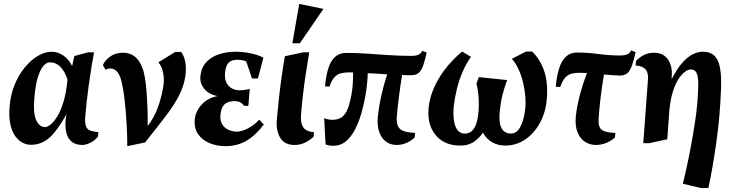

<svg xmlns="http://www.w3.org/2000/svg" viewBox="-20 -728 3735 976"><path d="M137 8.1Q117 8.1 96.2 -1.9Q75.5 -12 58.5 -34.6Q41.5 -57.3 32.9 -95.2Q24.3 -133.1 28.9 -187.9Q33.9 -248.1 54.8 -298.4Q75.6 -348.8 106.7 -386.2Q137.9 -423.6 173.4 -444.3Q208.9 -465 243 -465Q274.1 -465 302.4 -445.6Q330.6 -426.2 346.6 -391.7L358.1 -443.1L427.9 -462.1H458.1Q442.5 -379.1 430.6 -291.1Q418.6 -203 412.9 -129Q411.5 -99.1 418 -84.1Q424.5 -69 440.2 -63.7Q455.9 -58.4 479.9 -56.1L478 -34Q462.2 -13 438.8 -2.1Q415.4 8.9 399.9 8.9Q345.7 8.9 325.4 -31.6Q305 -72.1 317.4 -146.6Q287.4 -93.1 260.1 -58.7Q232.7 -24.2 203.2 -8.1Q173.6 8.1 137 8.1ZM209.1 -82Q220.7 -82 237.3 -95Q253.9 -108 271.3 -136.4Q288.7 -164.7 302.9 -211.3Q317.1 -257.9 323 -324Q310 -364.6 287.4 -387.8Q264.7 -411 235.1 -411Q223.2 -411 213.7 -404.8Q204.1 -398.6 195.1 -385.9Q184.4 -371.1 172.9 -337.2Q161.4 -303.2 155.1 -234.9Q147.6 -153.1 163.9 -117.6Q180.1 -82 209.1 -82Z M627.1 15Q627 -39 623.6 -98.3Q620.3 -157.5 614.5 -210.7Q608.8 -263.9 600.9 -299.9Q592.4 -343.1 577 -361.5Q561.6 -379.9 541.1 -379.9Q534.1 -379.9 527.3 -377.9Q520.5 -376 516.1 -374L503 -397.1Q513.7 -422.1 540.6 -441.1Q567.5 -460 605 -460Q651.2 -460 678.7 -427.1Q706.1 -394.2 716.1 -337Q722 -302.7 725.1 -259.6Q728.2 -216.4 729.8 -172Q731.4 -127.6 730.7 -87.5L741.1 -102Q762.7 -132.5 777.2 -168.5Q791.7 -204.5 800.4 -240.3Q809 -276 812.1 -304.1Q814.9 -333.9 807.9 -364Q800.9 -394.1 784.9 -411.1L870.9 -464H900.9Q917 -442 922.3 -410.1Q927.6 -378.3 921.9 -339.1Q914.1 -288.9 890.7 -243.7Q867.4 -198.5 837.8 -158.5Q808.2 -118.5 780 -83.1L717.9 -4Z M1126.1 15Q1082.9 15 1045.6 -0.3Q1008.4 -15.6 987.3 -45.8Q966.3 -75.9 969.9 -119.9Q973.3 -160.1 1003.8 -194.9Q1034.4 -229.6 1085.9 -239.6Q1040.3 -248.7 1017.7 -277.4Q995.1 -306 998.6 -341.5Q1003.5 -385.2 1028.8 -412.2Q1054.1 -439.2 1093.1 -452.1Q1132.1 -465 1176.1 -465Q1213.7 -465 1251.7 -457.5Q1289.7 -450 1319.1 -435.1L1291.2 -329H1261.1L1231.4 -416.2Q1225.6 -419 1213.4 -421.6Q1201.2 -424.1 1186.5 -424.1Q1155 -424.1 1140.9 -408.2Q1126.9 -392.2 1124.2 -359.5Q1121 -328.5 1130.6 -308.6Q1140.2 -288.7 1158.1 -278.9Q1175.9 -269.1 1195.9 -269.1Q1212.6 -269.1 1224.4 -271.1Q1236.2 -273 1249.6 -276L1242.4 -190H1220.9Q1213.7 -201 1201.7 -207.8Q1189.6 -214.5 1169.9 -213.9Q1138.1 -213.3 1121.2 -197.6Q1104.2 -182 1100.6 -144.7Q1097.7 -115 1109.4 -96Q1121.1 -77 1141.7 -67.9Q1162.2 -58.9 1183.6 -58.9Q1208.1 -58.9 1239.9 -75.1Q1271.7 -91.2 1297.9 -120L1321 -94.9Q1277.2 -37.4 1230.4 -11.2Q1183.6 15 1126.1 15Z M1478.1 8.9Q1426.6 8.9 1404.6 -27.4Q1382.5 -63.6 1387.1 -120.1Q1390.8 -163.5 1396.7 -217.6Q1402.6 -271.8 1410.6 -329.8Q1418.5 -387.9 1428.1 -442.1L1522.1 -462.1H1552Q1542.7 -407.7 1534.1 -351Q1525.5 -294.2 1519.5 -240.8Q1513.5 -187.4 1510.1 -142.1Q1508.1 -112.1 1514.9 -93.7Q1521.6 -75.2 1536.9 -66.6Q1552.1 -58 1576.1 -56L1573.9 -33Q1555.2 -14.8 1530.4 -2.9Q1505.6 8.9 1478.1 8.9ZM1466.2 -507.9 1501 -708 1624.1 -682.9 1504.1 -507.9Z M1634.9 5.9 1628 -127.1Q1639.8 -122.4 1649.8 -120.7Q1659.9 -119.1 1670.9 -119.1Q1702.1 -119.1 1720.2 -134.5Q1738.3 -149.9 1748.6 -177.4Q1758.9 -205 1765.9 -242.9Q1771.5 -273.4 1773.4 -304.5Q1775.4 -335.6 1774.9 -359.5Q1768.8 -359.9 1762.8 -359.9Q1756.9 -359.9 1751.1 -359.9Q1731.5 -359.9 1713.6 -355.6Q1695.6 -351.4 1680.9 -336Q1666.1 -320.6 1655.1 -288L1632.1 -288.9Q1637.1 -343.5 1649.1 -381.1Q1661 -418.8 1683.2 -438.9Q1705.5 -459 1739.1 -459Q1796.6 -459 1851.1 -455Q1905.6 -451 1960.6 -447.5Q2015.5 -444 2072 -444Q2094.7 -444 2107.9 -450.4Q2121 -456.8 2126 -470L2149.1 -461Q2140.2 -422 2131.6 -396.4Q2123 -370.8 2109.2 -358.3Q2095.5 -345.9 2072 -345.9Q2060.9 -345.9 2049 -345.9Q2037.1 -345.9 2024.1 -346.9Q2014.2 -287.5 2007.4 -232.1Q2000.5 -176.8 1997 -134.9Q1994.7 -102.5 2003.8 -85.1Q2012.9 -67.8 2034.4 -60.9Q2056 -54.1 2090 -52.1L2088.1 -29.1Q2068.1 -10.1 2044.1 -0.6Q2020 8.9 1996 8.9Q1965.1 8.9 1941.7 -8.4Q1918.4 -25.6 1907.3 -58.6Q1896.1 -91.6 1900.9 -138.9Q1906.3 -187.7 1918.3 -242Q1930.4 -296.3 1948 -350.1Q1923.1 -352.1 1898.3 -353.5Q1873.5 -354.9 1849.4 -355.9Q1848.6 -329 1845.3 -297.1Q1842 -265.1 1835 -227.9Q1828.4 -193 1816.7 -151.4Q1805 -109.9 1786.1 -72.4Q1767.2 -34.9 1739.8 -10.9Q1712.4 13 1674 13Q1662.7 13 1652.6 11.1Q1642.4 9.1 1634.9 5.9Z M2319.1 12Q2265.5 12 2227.6 -12.2Q2189.8 -36.4 2171.4 -80Q2153 -123.6 2158.9 -181.1Q2166.4 -254.4 2210.2 -328.5Q2254.1 -402.6 2329.1 -466.1L2374.1 -439Q2350 -405.2 2332.1 -364Q2314.1 -322.7 2303.1 -278.4Q2292 -234.1 2286.9 -190Q2283.2 -152 2286.9 -120Q2290.5 -88 2304.1 -68.6Q2317.7 -49.1 2343 -49.1Q2363.9 -49.1 2377.3 -60.9Q2390.7 -72.7 2398.7 -92.9Q2406.7 -113 2409.9 -138Q2413.9 -166.6 2414 -195.9Q2414.1 -225.3 2411 -253.1Q2407.9 -281 2402 -303L2414 -336L2558 -321Q2544.5 -285 2534.9 -248Q2525.4 -211 2520.9 -167Q2516.1 -121 2522.5 -95.4Q2528.9 -69.9 2543.5 -59.5Q2558.1 -49.1 2577 -49.1Q2606 -49.1 2623.9 -80.9Q2641.7 -112.6 2648.9 -166.9Q2653.4 -200 2650.4 -236.8Q2647.5 -273.5 2638.7 -309.8Q2629.9 -346 2615.3 -377.3Q2600.7 -408.5 2581.9 -429L2654.1 -466H2685Q2727.5 -424.5 2747.2 -364.1Q2766.9 -303.8 2759.1 -218.9Q2755.2 -173.3 2738.1 -131.6Q2720.9 -90 2693.1 -57.5Q2665.2 -25 2628.6 -6.5Q2591.9 12 2548 12Q2511.5 12 2482.2 -4.6Q2453 -21.3 2435.1 -53.5Q2413.4 -23 2386.6 -5.5Q2359.7 12 2319.1 12Z M3010.1 8.9Q2978.2 8.9 2953.1 -7.6Q2928 -24.1 2915.3 -56.8Q2902.6 -89.5 2907.1 -137.1Q2912.3 -186.7 2927.2 -243.4Q2942.1 -300.1 2963.8 -356.3Q2952.3 -357 2942.1 -357.5Q2932 -358 2924 -358Q2904.8 -358 2886.8 -353.8Q2868.9 -349.5 2853.9 -334.1Q2839 -318.8 2828 -286.1L2805 -287Q2810 -341.3 2822.1 -380Q2834.3 -418.8 2856.5 -439.8Q2878.8 -460.9 2912 -460.9Q2967.6 -460.9 3023.1 -453.4Q3078.5 -445.9 3133.1 -445.9Q3155.9 -445.9 3169.4 -452.3Q3183 -458.6 3188 -471.9L3211.1 -462.9Q3202.2 -423.9 3193.3 -397.3Q3184.4 -370.8 3170.5 -357.4Q3156.6 -344 3133.1 -344Q3116.5 -344 3094.5 -345.7Q3072.5 -347.4 3050.2 -349.1Q3039.9 -288.9 3032.8 -230.2Q3025.7 -171.5 3023.1 -126.1Q3020.1 -82.4 3038.6 -68.3Q3057.1 -54.1 3108.1 -52.1L3105.9 -29.1Q3084.4 -10.1 3059.7 -0.6Q3035 8.9 3010.1 8.9Z M3544 228 3451.1 206Q3468 139 3484.2 57.5Q3500.4 -24 3512.8 -106Q3525.1 -188 3528.1 -255Q3531.1 -304.9 3527.7 -330.7Q3524.2 -356.5 3515.2 -365.7Q3506.2 -374.9 3492 -374.9Q3479.1 -374.9 3462.8 -363.6Q3446.5 -352.4 3430.1 -327.9Q3413.6 -303.4 3400.9 -263.7Q3388.2 -224 3382.6 -167.7L3372 -20.1L3279.9 0H3250L3273.9 -325Q3276.6 -359.2 3260.9 -376.1Q3245.1 -393 3210.9 -395L3213.1 -418Q3229.8 -436.9 3253.4 -448.4Q3277.1 -460 3304 -460Q3338.7 -460 3359.3 -443.1Q3379.9 -426.1 3388.6 -399.4Q3397.4 -372.7 3395 -343L3394 -325.2Q3421.5 -378.5 3448.6 -409.1Q3475.7 -439.6 3502.1 -452.3Q3528.4 -465 3553.1 -465Q3609.1 -465 3629.5 -418.5Q3649.9 -372 3644.9 -268Q3639.9 -138 3621.9 -8.5Q3603.9 121 3580.9 228Z"/></svg>

Font: Ancizar Serif Light
Style: Italic
Weight: 300
Italic angle: -4°
Designer: Cesar Puertas, Viviana Monsalve, Julian Moncada, Julian Prieto, Jose Castro, Felipe Aragon, Mariel Hernandez, Sara Alarc
Version: Version 8.100